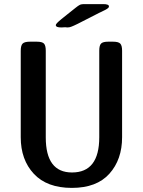

<svg xmlns="http://www.w3.org/2000/svg" viewBox="-20 -897 696 936"><path d="M81.1 -228V-648.9Q81.1 -675.8 90.6 -684.8Q100.1 -693.8 126 -693.8H159.2Q186 -693.8 194.6 -684.3Q203.1 -674.8 203.1 -649.9V-227.1Q203.1 -56.2 331.1 -56.2Q463.9 -56.2 463.9 -228V-649.9Q463.9 -675.8 472.9 -684.8Q481.9 -693.8 507.8 -693.8H530.8Q557.6 -693.8 566.4 -684.3Q575.2 -674.8 575.2 -649.9V-228Q575.2 -119.1 513.2 -50Q451.2 19 330.1 19Q209 19 145 -49.6Q81.1 -118.2 81.1 -228ZM252 -774.9Q252 -781.7 279.8 -804.2Q294.9 -816.4 309.6 -828.1Q324.2 -839.8 332 -845.9Q339.8 -852.1 347.9 -858.6Q356 -865.2 359.9 -867.7Q363.8 -870.1 367.9 -872.6Q372.1 -875 375.5 -875.5Q378.9 -876 381.3 -876.5Q383.8 -877 390.1 -877H482.9Q510.7 -877 511.2 -866.2Q511.2 -864.3 510 -861.6Q508.8 -858.9 505.9 -856.9Q502.9 -855 500.5 -853Q498 -851.1 492.9 -848.6Q487.8 -846.2 484.4 -844.5Q481 -842.8 474.4 -839.4Q467.8 -835.9 464.8 -835Q440.9 -822.8 418.5 -811.3Q396 -799.8 383.5 -793.5Q371.1 -787.1 359.1 -781Q347.2 -774.9 341.1 -772.5Q335 -770 329.6 -767.6Q324.2 -765.1 320.6 -764.6Q316.9 -764.2 314.5 -763.7Q312 -763.2 307.1 -763.2Q306.2 -763.2 303 -763.7Q299.8 -764.2 298.8 -764.2Q295.9 -764.2 289.6 -763.7Q283.2 -763.2 279.8 -763.2Q252 -762.7 252 -774.9Z"/></svg>

Font: CMU Sans Serif Demi Condensed
Style: DemiCondensed
Weight: 600
Width: 3
Version: Version 0.7.0